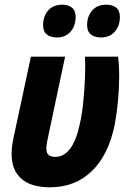

<svg xmlns="http://www.w3.org/2000/svg" viewBox="-20 -791 546 820"><path d="M192 9Q121 8 82.5 -19Q44 -46 34 -92.5Q24 -139 37 -199L112 -549H258L182 -190Q174 -154 181.5 -137.5Q189 -121 216 -121Q291 -121 321 -262Q330 -301 335.5 -354.5Q341 -408 343 -460Q345 -512 343 -549H484Q489 -515 489 -465Q489 -415 484 -361Q479 -307 470 -259Q444 -130 372.5 -60.5Q301 9 192 9ZM412 -631Q384 -631 368 -644Q352 -657 352 -684Q352 -721 373.5 -746Q395 -771 435 -771Q460 -771 476 -758.5Q492 -746 492 -719Q492 -680 470 -655.5Q448 -631 412 -631ZM224 -631Q195 -631 179.5 -644Q164 -657 164 -684Q164 -721 185.5 -746Q207 -771 247 -771Q271 -771 287 -758.5Q303 -746 303 -719Q303 -680 281 -655.5Q259 -631 224 -631Z"/></svg>

Font: Noto Sans Condensed ExtraBold
Style: Italic
Weight: 800
Width: 3
Italic angle: -12°
Designer: Monotype Design Team
Foundry: Monotype Imaging Inc.
Version: Version 2.013; ttfautohint (v1.8.4.7-5d5b)